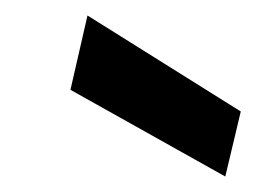

<svg xmlns="http://www.w3.org/2000/svg" viewBox="-20 -767 331 248"><path d="M271 -539 71 -651 93 -747 291 -623Z"/></svg>

Font: DM Sans 20pt SemiBold
Style: Italic
Weight: 600
Italic angle: -10°
Version: Version 4.004;gftools[0.9.30]